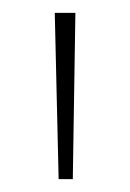

<svg xmlns="http://www.w3.org/2000/svg" viewBox="-20 -734 201 298"><path d="M97 -714H65L71 -456H93Z"/></svg>

Font: Noto Sans Myanmar ExtraCondensed Thin
Style: Regular
Weight: 100
Width: 2
Designer: Monotype Design Team
Foundry: Monotype Imaging Inc.
Version: Version 2.107